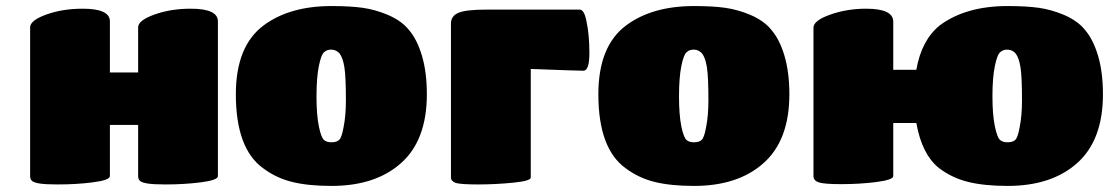

<svg xmlns="http://www.w3.org/2000/svg" viewBox="-20 -609 3685 638"><path d="M80.1 -23.9V-518.1Q80.1 -541.5 134.8 -561Q188.5 -580.1 254.9 -580.1Q345.2 -580.1 345.2 -538.1V-368.2H439V-518.1Q439 -541.5 494.1 -561Q547.9 -580.1 613.8 -580.1Q704.1 -580.1 704.1 -538.1V-23.9Q704.1 -10.3 646 -2.9Q591.3 3.9 529.8 3.9Q491.7 3.9 471.9 1Q452.1 -2 445.6 -7.6Q439 -13.2 439 -23.9V-193.8H345.2V-23.9Q345.2 -10.3 287.1 -2.9Q233.9 3.9 170.9 3.9Q132.8 3.9 113 1Q93.3 -2 86.7 -7.6Q80.1 -13.2 80.1 -23.9Z M1081.5 8.8Q1004.4 8.8 950.9 -4.4Q897.5 -17.6 854.5 -49.8Q763.7 -115.2 763.7 -295.9Q763.7 -456.1 856.4 -524.9Q942.9 -588.9 1081.5 -588.9Q1144.5 -588.9 1185.5 -583Q1226.6 -577.1 1267.6 -560.1Q1313.5 -540.5 1337.4 -511.2Q1365.7 -479 1382.1 -423.8Q1398.4 -368.7 1398.4 -295.9Q1398.4 -143.1 1312.5 -66.9Q1227.5 8.8 1081.5 8.8ZM1108.4 -431.2Q1097.7 -443.4 1082.3 -444.1Q1066.9 -444.8 1057.6 -436Q1047.4 -428.7 1039.6 -389.9Q1031.7 -351.1 1031.7 -289.1Q1031.7 -227.1 1039.6 -188.7Q1047.4 -150.4 1057.6 -143.1Q1065.9 -136.2 1081.5 -136.2Q1099.1 -136.2 1107.4 -144.5Q1115.7 -152.8 1121.6 -186Q1129.4 -224.1 1129.4 -275.9Q1129.4 -353 1124.5 -384.8Q1119.6 -416.5 1108.4 -431.2Z M1596.7 -577.1H1906.2Q1921.9 -577.1 1929.2 -536.1Q1938.5 -493.7 1938.5 -432.1Q1938.5 -374 1918.5 -374Q1897.9 -374 1743.7 -379.9V-19Q1743.7 -7.8 1685.5 -2Q1627 3.9 1568.4 3.9Q1513.2 3.9 1494.6 -1Q1478.5 -7.3 1478.5 -19V-530.8Q1478.5 -556.2 1503.9 -566.7Q1529.3 -577.1 1596.7 -577.1Z M2286.1 8.8Q2209 8.8 2155.5 -4.4Q2102.1 -17.6 2059.1 -49.8Q1968.3 -115.2 1968.3 -295.9Q1968.3 -456.1 2061 -524.9Q2147.5 -588.9 2286.1 -588.9Q2349.1 -588.9 2390.1 -583Q2431.2 -577.1 2472.2 -560.1Q2518.1 -540.5 2542 -511.2Q2570.3 -479 2586.7 -423.8Q2603 -368.7 2603 -295.9Q2603 -143.1 2517.1 -66.9Q2432.1 8.8 2286.1 8.8ZM2313 -431.2Q2302.2 -443.4 2286.9 -444.1Q2271.5 -444.8 2262.2 -436Q2252 -428.7 2244.1 -389.9Q2236.3 -351.1 2236.3 -289.1Q2236.3 -227.1 2244.1 -188.7Q2252 -150.4 2262.2 -143.1Q2270.5 -136.2 2286.1 -136.2Q2303.7 -136.2 2312 -144.5Q2320.3 -152.8 2326.2 -186Q2334 -224.1 2334 -275.9Q2334 -353 2329.1 -384.8Q2324.2 -416.5 2313 -431.2Z M3328.1 8.8Q3251 8.8 3197.5 -4.4Q3144 -17.6 3101.1 -49.8Q3043.5 -95.2 3024.9 -200.2H2948.2V-23.9Q2948.2 -11.2 2890.1 -3.9Q2836.9 2.9 2773.9 2.9Q2718.8 2.9 2700.9 -2.9Q2683.1 -8.8 2683.1 -23.9V-517.1Q2683.1 -540.5 2737.8 -560.1Q2793.9 -580.1 2857.9 -580.1Q2948.2 -580.1 2948.2 -537.1V-377H3024.9Q3042 -475.6 3103 -524.9Q3189.5 -588.9 3328.1 -588.9Q3391.1 -588.9 3432.1 -583Q3473.1 -577.1 3514.2 -560.1Q3560.1 -540.5 3584 -511.2Q3612.3 -479 3628.7 -423.8Q3645 -368.7 3645 -295.9Q3645 -143.1 3559.1 -66.9Q3474.1 8.8 3328.1 8.8ZM3355 -431.2Q3344.2 -443.4 3328.9 -444.1Q3313.5 -444.8 3304.2 -436Q3293.9 -428.7 3285.9 -389.9Q3277.8 -351.1 3277.8 -289.1Q3277.8 -227.5 3285.9 -189Q3293.9 -150.4 3304.2 -143.1Q3312.5 -136.2 3328.1 -136.2Q3345.7 -136.2 3354 -144.5Q3362.3 -152.8 3368.2 -186Q3376 -224.1 3376 -275.9Q3376 -353 3371.1 -384.8Q3366.2 -416.5 3355 -431.2Z"/></svg>

Font: GGS TheRock Black
Style: Regular
Weight: 900
Designer: Rodrigo Fuenzalida (2012); Goodgame Studios (2014)
Foundry: Rodrigo Fuenzalida,2012;  GGS,2014
Version: Version 1.002 | FøM Mod